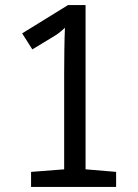

<svg xmlns="http://www.w3.org/2000/svg" viewBox="-20 -734 540 754"><path d="M102 0H436V-59L317 -69H316V-714H247L67 -603L107 -540L181 -585C205 -599 216 -607 235 -625C233 -581 232 -504 232 -448V-69L102 -59Z"/></svg>

Font: Noto Sans Mono ExtraCondensed
Style: Regular
Weight: 400
Width: 2
Designer: Monotype Design Team
Foundry: Monotype Imaging Inc.
Version: Version 2.014